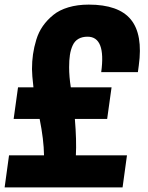

<svg xmlns="http://www.w3.org/2000/svg" viewBox="-25 -813 644 833"><path d="M355 -653.8Q331.5 -653.8 315.2 -644.3Q298.8 -634.8 290.3 -616Q281.7 -597.2 278.3 -574.5Q274.9 -551.8 274.9 -521Q274.9 -480.5 282.2 -434.1H459L439.9 -296.9H299.8Q307.6 -203.6 304.2 -139.2H525.9L506.8 0H-4.9L14.2 -139.2H166Q165 -207.5 147 -296.9H34.2L53.2 -434.1H120.1Q113.8 -488.3 113.8 -513.2Q113.8 -546.9 118.2 -577.6Q122.6 -608.4 132.6 -641.1Q142.6 -673.8 161.1 -700.2Q179.7 -726.6 206.1 -748Q232.4 -769.5 271.7 -781.2Q311 -793 359.9 -793Q489.7 -793 542.7 -728.3Q595.7 -663.6 577.1 -528.8L573.2 -500H414.1Q435.1 -653.8 355 -653.8Z"/></svg>

Font: Cooper Hewitt
Style: Bold Italic
Weight: 712
Designer: Village Type and Design LLC
Foundry: Cooper Hewitt Smithsonian Design Museum
Version: 1.000